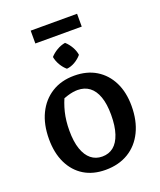

<svg xmlns="http://www.w3.org/2000/svg" viewBox="-147 -883 819 984"><g transform="rotate(-20 262.5 -391.0)"><path d="M258 10Q190 10 141 -20Q92 -50 65 -105.5Q38 -161 38 -237Q38 -317 66.5 -375.5Q95 -434 147 -466.5Q199 -499 270 -499Q339 -499 389 -468.5Q439 -438 466.5 -383Q494 -328 494 -253Q494 -173 465 -113.5Q436 -54 383 -22Q330 10 258 10ZM265 -60Q301 -60 326.5 -80.5Q352 -101 366 -143Q380 -185 380 -246Q380 -305 366 -344.5Q352 -384 325.5 -404Q299 -424 261 -424Q236 -424 205 -414.5Q174 -405 130 -386L195 -431Q173 -387 162 -341.5Q151 -296 151 -242Q151 -182 165 -141.5Q179 -101 204.5 -80.5Q230 -60 265 -60ZM284 -673Q302 -657 314.5 -635Q327 -613 330 -591Q315 -573 293 -560Q271 -547 248 -545Q231 -559 218 -581Q205 -603 201 -626Q216 -643 238 -656Q260 -669 284 -673ZM140 -722V-792H393V-722Z"/></g></svg>

Font: Piazzolla 24pt SemiBold
Style: Regular
Weight: 600
Designer: Juan Pablo del Peral
Foundry: Huerta Tipografica
Version: Version 2.005